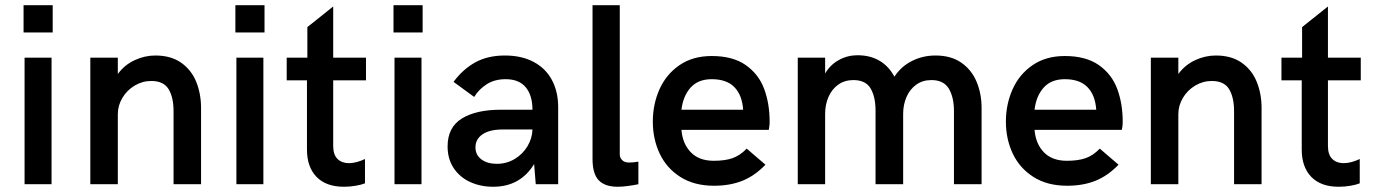

<svg xmlns="http://www.w3.org/2000/svg" viewBox="-20 -710 5300 740"><path d="M70.8 -585V-689.9H183.1V-585ZM74.7 0V-487.8H178.7V0Z M328.1 -487.8H434.1V-424.8Q460 -460 498.8 -478Q537.6 -496.1 578.6 -496.1Q638.7 -496.1 678.2 -468.3Q717.8 -440.4 736.3 -394.5Q754.9 -348.6 754.9 -293.9V0H648.9V-281.7Q648.9 -334.5 629.9 -366.2Q610.8 -397.9 563 -397.9Q528.8 -397.9 499 -380.1Q469.2 -362.3 451.7 -332.8Q434.1 -303.2 434.1 -270V0H328.1Z M887.2 -585V-689.9H999.5V-585ZM891.1 0V-487.8H995.1V0Z M1163.1 -133.3V-400.4H1085V-487.8H1164.6V-605.5L1264.2 -685.1V-487.8H1390.6V-400.4H1264.2V-147.5Q1264.2 -113.3 1281 -97.2Q1297.9 -81.1 1324.7 -81.1Q1339.8 -81.1 1356.2 -85.7Q1372.6 -90.3 1386.7 -97.2V-3.4Q1373.5 2 1351.1 5.9Q1328.6 9.8 1305.7 9.8Q1236.8 9.8 1200 -28.3Q1163.1 -66.4 1163.1 -133.3Z M1496.6 -585V-689.9H1608.9V-585ZM1500.5 0V-487.8H1604.5V0Z M1705.1 -145.5Q1705.1 -219.2 1760 -253.2Q1814.9 -287.1 1910.2 -287.1H2032.2Q2032.2 -342.3 2006.3 -373.5Q1980.5 -404.8 1928.7 -404.8Q1886.7 -404.8 1856.2 -385.5Q1825.7 -366.2 1807.6 -336.4L1728 -394.5Q1764.6 -443.8 1812.5 -470Q1860.4 -496.1 1925.8 -496.1Q1990.2 -496.1 2036.6 -471.4Q2083 -446.8 2107.2 -401.6Q2131.3 -356.4 2131.3 -296.9V0H2044.9L2038.6 -77.6Q1984.9 9.8 1880.9 9.8Q1831.5 9.8 1791.5 -8.8Q1751.5 -27.3 1728.3 -62.5Q1705.1 -97.7 1705.1 -145.5ZM2032.2 -210.9H1917Q1867.2 -210.9 1839.8 -192.4Q1812.5 -173.8 1812.5 -142.1Q1812.5 -112.8 1835.4 -95.7Q1858.4 -78.6 1895 -78.6Q1932.6 -78.6 1963.9 -97.4Q1995.1 -116.2 2013.2 -146.7Q2031.2 -177.2 2032.2 -210.9Z M2263.7 -97.7V-689.9H2368.7V-114.7Q2368.7 -102.5 2377.7 -93Q2386.7 -83.5 2405.3 -83.5Q2418.9 -83.5 2440.4 -86.9V0Q2422.4 3.9 2400.1 6.8Q2377.9 9.8 2360.8 9.8Q2311.5 9.8 2287.6 -15.1Q2263.7 -40 2263.7 -97.7Z M2496.1 -241.2Q2496.1 -308.1 2521.7 -365.7Q2547.4 -423.3 2598.6 -458.7Q2649.9 -494.1 2723.1 -494.1Q2804.7 -494.1 2854.5 -459Q2904.3 -423.8 2925.3 -367.2Q2946.3 -310.5 2946.3 -240.7Q2946.3 -230 2944.8 -220.9Q2943.4 -211.9 2942.9 -209.5H2606.4Q2610.8 -155.8 2642.6 -123Q2674.3 -90.3 2731 -90.3Q2773.9 -90.3 2803 -100.3Q2832 -110.4 2857.9 -137.2L2930.2 -75.2Q2888.7 -32.2 2841.1 -13.2Q2793.5 5.9 2731.9 5.9Q2655.8 5.9 2602.5 -27.8Q2549.3 -61.5 2522.7 -117.7Q2496.1 -173.8 2496.1 -241.2ZM2844.2 -287.1Q2840.3 -343.8 2810.3 -374.3Q2780.3 -404.8 2723.1 -404.8Q2670.9 -404.8 2641.8 -372.6Q2612.8 -340.3 2606.4 -287.1Z M3054.7 -487.8H3160.2V-426.8Q3180.2 -460.9 3213.6 -479Q3247.1 -497.1 3284.7 -497.1Q3333.5 -497.1 3369.4 -476.1Q3405.3 -455.1 3427.2 -414.6Q3453.6 -454.6 3495.4 -475.3Q3537.1 -496.1 3585.4 -496.1Q3645.5 -496.1 3685.3 -468.3Q3725.1 -440.4 3744.1 -394.5Q3763.2 -348.6 3763.2 -293.9V0H3656.7V-281.7Q3656.7 -335 3637 -368.2Q3617.2 -401.4 3569.8 -401.4Q3536.1 -401.4 3511.5 -383.8Q3486.8 -366.2 3473.9 -336.4Q3460.9 -306.6 3460.9 -271.5V0H3354.5V-283.7Q3354.5 -336.9 3335.4 -369.1Q3316.4 -401.4 3269 -401.4Q3235.4 -401.4 3210.7 -383.8Q3186 -366.2 3173.1 -336.4Q3160.2 -306.6 3160.2 -271.5V0H3054.7Z M3856.9 -241.2Q3856.9 -308.1 3882.6 -365.7Q3908.2 -423.3 3959.5 -458.7Q4010.7 -494.1 4084 -494.1Q4165.5 -494.1 4215.3 -459Q4265.1 -423.8 4286.1 -367.2Q4307.1 -310.5 4307.1 -240.7Q4307.1 -230 4305.7 -220.9Q4304.2 -211.9 4303.7 -209.5H3967.3Q3971.7 -155.8 4003.4 -123Q4035.2 -90.3 4091.8 -90.3Q4134.8 -90.3 4163.8 -100.3Q4192.9 -110.4 4218.8 -137.2L4291 -75.2Q4249.5 -32.2 4201.9 -13.2Q4154.3 5.9 4092.8 5.9Q4016.6 5.9 3963.4 -27.8Q3910.2 -61.5 3883.5 -117.7Q3856.9 -173.8 3856.9 -241.2ZM4205.1 -287.1Q4201.2 -343.8 4171.1 -374.3Q4141.1 -404.8 4084 -404.8Q4031.7 -404.8 4002.7 -372.6Q3973.6 -340.3 3967.3 -287.1Z M4415.5 -487.8H4521.5V-424.8Q4547.4 -460 4586.2 -478Q4625 -496.1 4666 -496.1Q4726.1 -496.1 4765.6 -468.3Q4805.2 -440.4 4823.7 -394.5Q4842.3 -348.6 4842.3 -293.9V0H4736.3V-281.7Q4736.3 -334.5 4717.3 -366.2Q4698.2 -397.9 4650.4 -397.9Q4616.2 -397.9 4586.4 -380.1Q4556.6 -362.3 4539.1 -332.8Q4521.5 -303.2 4521.5 -270V0H4415.5Z M4997.1 -133.3V-400.4H4918.9V-487.8H4998.5V-605.5L5098.1 -685.1V-487.8H5224.6V-400.4H5098.1V-147.5Q5098.1 -113.3 5115 -97.2Q5131.8 -81.1 5158.7 -81.1Q5173.8 -81.1 5190.2 -85.7Q5206.5 -90.3 5220.7 -97.2V-3.4Q5207.5 2 5185.1 5.9Q5162.6 9.8 5139.6 9.8Q5070.8 9.8 5033.9 -28.3Q4997.1 -66.4 4997.1 -133.3Z"/></svg>

Font: Acari Sans SemiBold
Style: Regular
Weight: 600
Designer: Alfredo Marco Pradil and Stefan Peev
Foundry: Hanken Design Co.
Version: Version 1.045;January 11, 2019;FontCreator 11.5.0.2425 64-bi